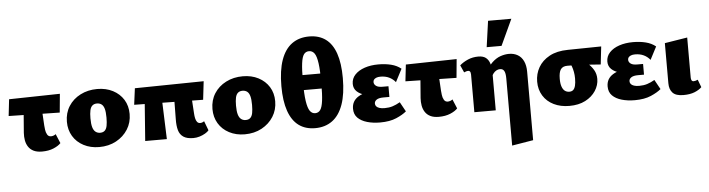

<svg xmlns="http://www.w3.org/2000/svg" viewBox="-55 -970 5607 1519"><g transform="rotate(-5 2748.5 -211.0)"><path d="M10 -291 25 -423 429 -431 415 -283ZM118 -148 139 -414H271L284 -192Q285 -180 287.5 -158.5Q290 -137 300 -119.5Q310 -102 330 -102Q340 -102 351 -106Q362 -110 368 -116L399 -42Q380 -21 341 -4.5Q302 12 249 12Q209 12 182.5 -1Q156 -14 141 -37Q126 -60 121 -88.5Q116 -117 118 -148Z M703 16Q634 16 579.5 -12.5Q525 -41 495 -91Q465 -141 465 -205Q465 -275 499 -328.5Q533 -382 592.5 -412.5Q652 -443 726 -443Q796 -443 850 -415Q904 -387 934.5 -338Q965 -289 965 -224Q965 -156 931 -102Q897 -48 838 -16Q779 16 703 16ZM720 -96Q743 -96 756.5 -108.5Q770 -121 775 -146.5Q780 -172 780 -211Q780 -255 773 -280.5Q766 -306 751 -317.5Q736 -329 714 -329Q692 -329 678 -317Q664 -305 658.5 -280Q653 -255 653 -216Q653 -172 660.5 -146Q668 -120 683.5 -108Q699 -96 720 -96Z M1069 0 1100 -414H1226L1241 0ZM1007 -293 1024 -423 1571 -431 1554 -285ZM1325 -150 1328 -414H1458L1473 -182Q1474 -163 1478 -144.5Q1482 -126 1491 -115Q1500 -104 1515 -104Q1524 -104 1533 -107.5Q1542 -111 1547 -115L1575 -41Q1566 -29 1545.5 -17Q1525 -5 1500.5 2.5Q1476 10 1451 10Q1400 10 1372 -9Q1344 -28 1334 -63.5Q1324 -99 1325 -150Z M1859 16Q1790 16 1735.5 -12.5Q1681 -41 1651 -91Q1621 -141 1621 -205Q1621 -275 1655 -328.5Q1689 -382 1748.5 -412.5Q1808 -443 1882 -443Q1952 -443 2006 -415Q2060 -387 2090.5 -338Q2121 -289 2121 -224Q2121 -156 2087 -102Q2053 -48 1994 -16Q1935 16 1859 16ZM1876 -96Q1899 -96 1912.5 -108.5Q1926 -121 1931 -146.5Q1936 -172 1936 -211Q1936 -255 1929 -280.5Q1922 -306 1907 -317.5Q1892 -329 1870 -329Q1848 -329 1834 -317Q1820 -305 1814.5 -280Q1809 -255 1809 -216Q1809 -172 1816.5 -146Q1824 -120 1839.5 -108Q1855 -96 1876 -96Z M2418 16Q2341 16 2288 -23Q2235 -62 2207.5 -141Q2180 -220 2180 -338Q2180 -463 2209.5 -546Q2239 -629 2295.5 -670Q2352 -711 2433 -711Q2510 -711 2563 -672.5Q2616 -634 2643 -556Q2670 -478 2670 -360Q2670 -234 2640.5 -150.5Q2611 -67 2554.5 -25.5Q2498 16 2418 16ZM2428 -102Q2454 -102 2469 -123Q2484 -144 2490.5 -194.5Q2497 -245 2497 -335Q2497 -436 2489 -493Q2481 -550 2464.5 -572.5Q2448 -595 2422 -595Q2396 -595 2381 -575Q2366 -555 2359.5 -504.5Q2353 -454 2353 -363Q2353 -262 2361.5 -205Q2370 -148 2386.5 -125Q2403 -102 2428 -102ZM2278 -292V-411H2555V-292Z M2934 16Q2877 16 2830.5 2.5Q2784 -11 2756.5 -38.5Q2729 -66 2729 -111Q2729 -173 2782.5 -205.5Q2836 -238 2921 -238V-202Q2876 -202 2835 -212.5Q2794 -223 2769 -246.5Q2744 -270 2744 -307Q2744 -349 2772.5 -379.5Q2801 -410 2849.5 -426.5Q2898 -443 2959 -443Q3014 -443 3060 -431.5Q3106 -420 3139 -393L3086 -291Q3065 -317 3035.5 -331Q3006 -345 2967 -345Q2947 -345 2934 -339.5Q2921 -334 2915 -326Q2909 -318 2909 -307Q2909 -289 2925.5 -276.5Q2942 -264 2977 -264H3024V-179H2977Q2940 -179 2922.5 -167Q2905 -155 2905 -137Q2905 -124 2913 -114.5Q2921 -105 2937.5 -99.5Q2954 -94 2979 -94Q3014 -94 3042.5 -103Q3071 -112 3102 -130L3144 -54Q3115 -29 3063 -6.5Q3011 16 2934 16Z M3161 -291 3176 -423 3580 -431 3566 -283ZM3269 -148 3290 -414H3422L3435 -192Q3436 -180 3438.5 -158.5Q3441 -137 3451 -119.5Q3461 -102 3481 -102Q3491 -102 3502 -106Q3513 -110 3519 -116L3550 -42Q3531 -21 3492 -4.5Q3453 12 3400 12Q3360 12 3333.5 -1Q3307 -14 3292 -37Q3277 -60 3272 -88.5Q3267 -117 3269 -148Z M3958 289V-244Q3958 -286 3947.5 -304Q3937 -322 3915 -322Q3900 -322 3886 -314.5Q3872 -307 3861 -292.5Q3850 -278 3843 -258L3801 -292Q3828 -350 3860.5 -381Q3893 -412 3928 -424Q3963 -436 3996 -436Q4035 -436 4065 -418.5Q4095 -401 4111 -366.5Q4127 -332 4127 -283V261ZM3683 0V-299Q3683 -308 3681 -315Q3679 -322 3674.5 -326Q3670 -330 3663 -330Q3655 -330 3647 -327.5Q3639 -325 3630 -321L3604 -379Q3631 -403 3669 -419.5Q3707 -436 3752 -436Q3790 -436 3811.5 -419.5Q3833 -403 3842.5 -373Q3852 -343 3853 -300V0ZM3825 -504 3854 -711H4039L3943 -504Z M4437 16Q4367 16 4313 -10.5Q4259 -37 4229 -85.5Q4199 -134 4199 -197Q4199 -259 4228.5 -310.5Q4258 -362 4316.5 -394Q4375 -426 4462 -427L4728 -431L4712 -289Q4645 -295 4580 -298.5Q4515 -302 4448 -302Q4411 -302 4395 -279Q4379 -256 4379 -204Q4379 -166 4387.5 -142Q4396 -118 4411 -107Q4426 -96 4446 -96Q4465 -96 4476.5 -106Q4488 -116 4494 -138.5Q4500 -161 4500 -197Q4500 -224 4495.5 -248.5Q4491 -273 4483.5 -293.5Q4476 -314 4466 -326L4543 -355Q4578 -333 4608 -307Q4638 -281 4656.5 -249.5Q4675 -218 4675 -178Q4675 -128 4646 -83.5Q4617 -39 4564 -11.5Q4511 16 4437 16Z M4956 16Q4899 16 4852.5 2.5Q4806 -11 4778.5 -38.5Q4751 -66 4751 -111Q4751 -173 4804.5 -205.5Q4858 -238 4943 -238V-202Q4898 -202 4857 -212.5Q4816 -223 4791 -246.5Q4766 -270 4766 -307Q4766 -349 4794.5 -379.5Q4823 -410 4871.5 -426.5Q4920 -443 4981 -443Q5036 -443 5082 -431.5Q5128 -420 5161 -393L5108 -291Q5087 -317 5057.5 -331Q5028 -345 4989 -345Q4969 -345 4956 -339.5Q4943 -334 4937 -326Q4931 -318 4931 -307Q4931 -289 4947.5 -276.5Q4964 -264 4999 -264H5046V-179H4999Q4962 -179 4944.5 -167Q4927 -155 4927 -137Q4927 -124 4935 -114.5Q4943 -105 4959.5 -99.5Q4976 -94 5001 -94Q5036 -94 5064.5 -103Q5093 -112 5124 -130L5166 -54Q5137 -29 5085 -6.5Q5033 16 4956 16Z M5343 9Q5283 9 5257.5 -18.5Q5232 -46 5232 -94V-413L5412 -442V-124Q5412 -110 5417 -101.5Q5422 -93 5433 -93Q5440 -93 5448.5 -95.5Q5457 -98 5466 -102L5489 -41Q5468 -20 5432 -5.5Q5396 9 5343 9Z"/></g></svg>

Font: Ysabeau Office Black
Style: Regular
Weight: 900
Designer: Christian Thalmann (Catharsis Fonts)
Version: Version 2.001;gftools[0.9.30]; featfreeze: tnum,lnum,ss02